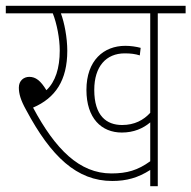

<svg xmlns="http://www.w3.org/2000/svg" viewBox="-20 -642 660 662"><path d="M524 -596H620V-622H0V-596H162C176 -561 186 -509 186 -468C186 -407 171 -360 140 -331C120 -364 103 -377 81 -377C62 -377 45 -364 45 -340C45 -319 51 -297 70 -263C156 -102 245 -18 367 -18C416 -18 456 -29 498 -56V0H524ZM401 -211C347 -211 305 -243 305 -332C305 -413 346 -458 410 -458C431 -458 446 -456 462 -451L465 -477C450 -481 431 -484 412 -484C338 -484 278 -434 278 -332C278 -234 330 -185 400 -185C441 -185 473 -199 498 -220V-86C455 -55 418 -44 364 -44C254 -44 171 -127 94 -271C171 -304 212 -365 212 -467C212 -512 202 -564 190 -596H498V-253C475 -228 444 -211 401 -211Z"/></svg>

Font: Noto Sans Condensed Thin
Style: Italic
Weight: 100
Width: 3
Italic angle: -12°
Designer: Monotype Design Team
Foundry: Monotype Imaging Inc.
Version: Version 2.013